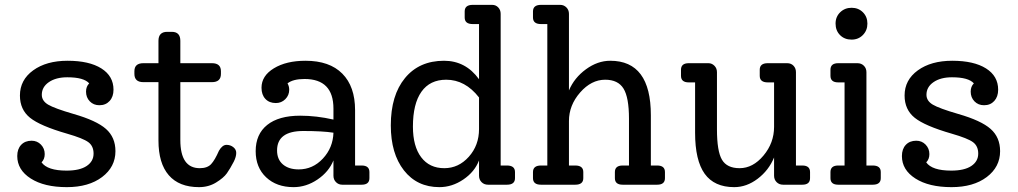

<svg xmlns="http://www.w3.org/2000/svg" viewBox="-20 -760 4189 790"><path d="M283 -291Q377 -264 416 -229.5Q455 -195 455 -138Q455 -73 400 -31.5Q345 10 255 10Q162 10 106.5 -25.5Q51 -61 51 -118Q51 -147 67 -164Q83 -181 110 -181Q133 -181 148.5 -165Q164 -149 164 -126Q164 -105 151 -92Q175 -58 254 -58Q308 -58 336.5 -77Q365 -96 365 -128Q365 -159 343.5 -175Q322 -191 256 -210Q145 -242 103.5 -275.5Q62 -309 62 -367Q62 -431 116.5 -470.5Q171 -510 258 -510Q347 -510 397 -478.5Q447 -447 447 -391Q447 -362 431 -344.5Q415 -327 389 -327Q365 -327 349.5 -343Q334 -359 334 -383Q334 -404 347 -417Q325 -442 257 -442Q210 -442 181 -422Q152 -402 152 -370Q152 -345 178 -329.5Q204 -314 283 -291Z M912 -164Q928 -164 940 -154.5Q952 -145 952 -131Q952 -115 942 -95Q927 -66 913.5 -47Q900 -28 869 -9Q838 10 799 10Q717 10 674.5 -39Q632 -88 632 -182V-422H570Q533 -422 533 -456V-467Q533 -500 570 -500H632V-592Q632 -629 668 -629H687Q722 -629 722 -592V-500H852Q889 -500 889 -467V-456Q889 -422 852 -422H722V-184Q722 -68 802 -68Q833 -68 848.5 -84.5Q864 -101 881 -140Q895 -164 912 -164Z M1468 -79Q1500 -79 1500 -52V-27Q1500 0 1468 0H1388Q1373 0 1362.5 -10.5Q1352 -21 1352 -37V-100Q1333 -53 1286.5 -21.5Q1240 10 1188 10Q1118 10 1075 -30.5Q1032 -71 1032 -138Q1032 -208 1079.5 -246Q1127 -284 1215 -284Q1282 -284 1352 -268V-313Q1352 -435 1233 -435Q1186 -435 1163 -417Q1170 -405 1170 -391Q1170 -368 1154 -352Q1138 -336 1115 -336Q1088 -336 1072 -353Q1056 -370 1056 -399Q1056 -448 1107 -479Q1158 -510 1237 -510Q1336 -510 1388.5 -457Q1441 -404 1441 -307V-79ZM1209 -63Q1267 -63 1308.5 -107.5Q1350 -152 1352 -214Q1307 -221 1228 -221Q1120 -221 1120 -141Q1120 -104 1144 -83.5Q1168 -63 1209 -63Z M2066 -79Q2099 -79 2099 -52V-27Q2099 0 2066 0H1988Q1972 0 1961.5 -10.5Q1951 -21 1951 -37V-100Q1933 -53 1886.5 -21.5Q1840 10 1788 10Q1696 10 1642 -59Q1588 -128 1588 -244Q1588 -368 1646.5 -439Q1705 -510 1807 -510Q1896 -510 1951 -434V-661H1925Q1892 -661 1892 -688V-713Q1892 -740 1925 -740H2005Q2020 -740 2030 -729.5Q2040 -719 2040 -703V-79ZM1808 -68Q1867 -68 1909 -115Q1951 -162 1951 -229V-359Q1894 -432 1816 -432Q1749 -432 1714 -382.5Q1679 -333 1679 -239Q1679 -158 1713 -113Q1747 -68 1808 -68Z M2684 -79Q2716 -79 2716 -52V-27Q2716 0 2684 0H2542Q2510 0 2510 -27V-52Q2510 -79 2542 -79H2568V-272Q2568 -359 2545.5 -395.5Q2523 -432 2470 -432Q2413 -432 2367 -379.5Q2321 -327 2321 -262V-79H2347Q2380 -79 2380 -52V-27Q2380 0 2347 0H2206Q2173 0 2173 -27V-52Q2173 -79 2206 -79H2232V-661H2206Q2173 -661 2173 -688V-713Q2173 -740 2206 -740H2285Q2300 -740 2310.5 -729.5Q2321 -719 2321 -703V-388Q2343 -440 2391 -475Q2439 -510 2491 -510Q2658 -510 2658 -286V-79Z M3281 -79Q3313 -79 3313 -52V-27Q3313 0 3281 0H3202Q3186 0 3175.5 -10.5Q3165 -21 3165 -37V-112Q3143 -59 3097.5 -24.5Q3052 10 3001 10Q2919 10 2879.5 -45Q2840 -100 2840 -214V-421H2814Q2782 -421 2782 -448V-473Q2782 -500 2814 -500H2895Q2909 -500 2919.5 -489.5Q2930 -479 2930 -463V-228Q2930 -138 2950.5 -103Q2971 -68 3023 -68Q3078 -68 3121.5 -120Q3165 -172 3165 -238V-421H3139Q3106 -421 3106 -448V-473Q3106 -500 3139 -500H3219Q3235 -500 3245 -489.5Q3255 -479 3255 -463V-79Z M3484 -597Q3455 -597 3436.5 -615.5Q3418 -634 3418 -663Q3418 -691 3437 -709.5Q3456 -728 3484 -728Q3512 -728 3530.5 -709.5Q3549 -691 3549 -663Q3549 -635 3530.5 -616Q3512 -597 3484 -597ZM3429 0Q3397 0 3397 -27V-52Q3397 -79 3429 -79H3455V-421H3429Q3397 -421 3397 -448V-473Q3397 -500 3429 -500H3508Q3524 -500 3534.5 -489.5Q3545 -479 3545 -463V-79H3571Q3604 -79 3604 -52V-27Q3604 0 3571 0Z M3923 -291Q4017 -264 4056 -229.5Q4095 -195 4095 -138Q4095 -73 4040 -31.5Q3985 10 3895 10Q3802 10 3746.5 -25.5Q3691 -61 3691 -118Q3691 -147 3707 -164Q3723 -181 3750 -181Q3773 -181 3788.5 -165Q3804 -149 3804 -126Q3804 -105 3791 -92Q3815 -58 3894 -58Q3948 -58 3976.5 -77Q4005 -96 4005 -128Q4005 -159 3983.5 -175Q3962 -191 3896 -210Q3785 -242 3743.5 -275.5Q3702 -309 3702 -367Q3702 -431 3756.5 -470.5Q3811 -510 3898 -510Q3987 -510 4037 -478.5Q4087 -447 4087 -391Q4087 -362 4071 -344.5Q4055 -327 4029 -327Q4005 -327 3989.5 -343Q3974 -359 3974 -383Q3974 -404 3987 -417Q3965 -442 3897 -442Q3850 -442 3821 -422Q3792 -402 3792 -370Q3792 -345 3818 -329.5Q3844 -314 3923 -291Z"/></svg>

Font: Solway
Style: Regular
Weight: 400
Designer: Mariya V. Pigoulevskaya
Foundry: The Northern Block Ltd.
Version: Version 1.000;hotconv 1.0.109;makeotfexe 2.5.65596